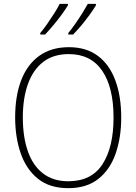

<svg xmlns="http://www.w3.org/2000/svg" viewBox="-20 -971 711 1001"><path d="M612 -358Q612 -254 583 -170.5Q554 -87 493 -38.5Q432 10 336 10Q239 10 178 -39Q117 -88 88 -171.5Q59 -255 59 -359Q59 -472 91 -554Q123 -636 185.5 -680.5Q248 -725 339 -725Q430 -725 490.5 -679.5Q551 -634 581.5 -551.5Q612 -469 612 -358ZM99 -359Q99 -258 125 -183Q151 -108 204 -67Q257 -26 336 -26Q457 -26 514.5 -115Q572 -204 572 -358Q572 -516 512.5 -602.5Q453 -689 339 -689Q258 -689 205 -648Q152 -607 125.5 -532.5Q99 -458 99 -359ZM480 -943Q468 -923 448 -895Q428 -867 404.5 -839Q381 -811 361 -791H336V-799Q353 -819 372.5 -847Q392 -875 409.5 -903Q427 -931 438 -951H480ZM334 -943Q322 -923 302 -895.5Q282 -868 258.5 -840Q235 -812 215 -791H190V-799Q207 -819 226.5 -847Q246 -875 263.5 -902.5Q281 -930 291 -951H334Z"/></svg>

Font: Noto Sans Arabic UI SmCn XLt
Style: Regular
Weight: 200
Width: 4
Designer: Monotype Design Team, Nadine Chahine and Nizar Qandah
Foundry: Monotype Imaging Inc.
Version: Version 2.010; ttfautohint (v1.8.4.7-5d5b)